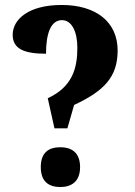

<svg xmlns="http://www.w3.org/2000/svg" viewBox="-20 -744 544 772"><path d="M199 -228H251L278 -322C398 -378 453 -434 453 -541C453 -656 366 -724 228 -724C93 -724 31 -665 31 -604C31 -546 80 -528 165 -528C165 -613 186 -663 229 -663C269 -663 291 -616 291 -552C291 -471 272 -395 172 -349ZM223 8C265 8 302 -12 302 -72C302 -133 265 -152 223 -152C178 -152 144 -133 144 -72C144 -12 178 8 223 8Z"/></svg>

Font: Noto Serif Khmer Condensed ExtraBold
Style: Regular
Weight: 800
Width: 3
Designer: Danh Hong and the Monotype Design Team
Foundry: Monotype Imaging Inc.
Version: Version 2.004